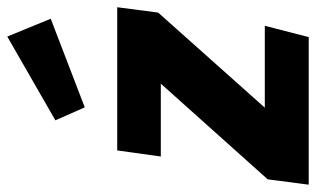

<svg xmlns="http://www.w3.org/2000/svg" viewBox="-219 -685 877 533"><g transform="rotate(-90 219.5 -418.5)"><path d="M68.4 -531.6H465.9L451.1 -418L187.1 -121.9H414.4L383 0H-26.7L-11.8 -113.9L253.8 -410.6H51.5ZM152 -703.3 384.5 -836.8 434 -716.2 188 -621.7Z"/></g></svg>

Font: Fira Sans Variable
Style: Italic
Weight: 397
Italic angle: -8°
Designer: Carrois Corporate & Edenspiekermann AG
Foundry: Carrois Corporate GbR & Edenspiekermann AG
Version: Version 4.202